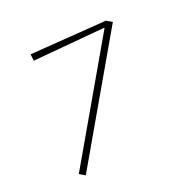

<svg xmlns="http://www.w3.org/2000/svg" viewBox="-58 -781 477 540"><g transform="rotate(10 180.0 -511.0)"><path d="M202 -292V-709H200L22 -584L10 -600L202 -730H222V-292Z"/></g></svg>

Font: M PLUS 1 Thin
Style: Regular
Weight: 100
Designer: Coji Morishita
Foundry: UNDERFOREST DESIGN
Version: Version 1.001